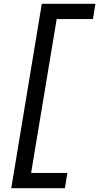

<svg xmlns="http://www.w3.org/2000/svg" viewBox="-20 -843 540 1006"><path d="M39 143 199 -823H480L467 -743H277L143 63H333L320 143Z"/></svg>

Font: Iosevka Term Curly Md Obl
Style: Regular
Weight: 500
Italic angle: -9°
Designer: Belleve Invis
Foundry: Belleve Invis
Version: Version 32.3.0